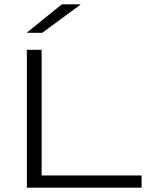

<svg xmlns="http://www.w3.org/2000/svg" viewBox="-20 -870 722 890"><path d="M173 0H104.5V-639H173ZM140 -56.5H636.5V0H140ZM267 -850H352.5V-848L176 -718H105V-719.5Z"/></svg>

Font: Anek Latin Expanded Light
Style: Regular
Weight: 300
Width: 7
Designer: Yesha Goshar
Foundry: Ek Type
Version: Version 1.003